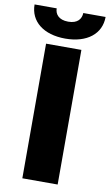

<svg xmlns="http://www.w3.org/2000/svg" viewBox="-144 -945 569 993"><g transform="rotate(10 140.5 -448.0)"><path d="M233.4 -707H47.9V0H233.4ZM327.1 -896.5H210C209 -866.2 190.4 -838.9 140.6 -838.9C89.8 -838.9 70.3 -867.2 70.3 -896.5H-45.9C-45.9 -807.6 26.4 -750 140.6 -750C254.9 -750 327.1 -807.6 327.1 -896.5Z"/></g></svg>

Font: Pretendard Black
Style: Regular
Weight: 900
Designer: Base glyphs from Inter by Rasmus Andersson; Hangeul glyphs from Noto Sans CJK(Source Han Sans) by Jang Soo-young and Kan
Foundry: Kil Hyung-jin
Version: Version 1.309;Glyphs 3.2 (3225)